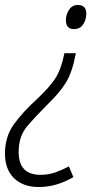

<svg xmlns="http://www.w3.org/2000/svg" viewBox="-52 -556 410 772"><path d="M213 -475Q213 -439 245 -439Q270 -439 282.5 -458Q295 -477 295 -501Q295 -536 261 -536Q238 -536 225.5 -516.5Q213 -497 213 -475ZM207 -342Q194 -277 170.5 -241Q147 -205 97 -158Q40 -106 4 -56.5Q-32 -7 -32 62Q-32 125 4.5 160.5Q41 196 104 196Q175 196 243 156L225 113Q199 127 171 137Q143 147 111 147Q23 147 23 55Q23 -8 57 -48Q91 -88 139 -136Q189 -184 214 -225.5Q239 -267 253 -342Z"/></svg>

Font: Noto Sans UI SemiCondensed Light
Style: Italic
Weight: 300
Width: 4
Designer: Monotype Design Team
Foundry: Monotype Imaging Inc.
Version: 1.001